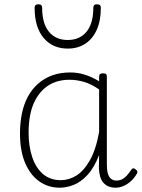

<svg xmlns="http://www.w3.org/2000/svg" viewBox="-20 -856 661 893"><path d="M257 17Q204 17 162 -13Q120 -43 96.5 -99Q73 -155 73 -235Q73 -285 82 -328.5Q91 -372 110 -407Q129 -442 157.5 -467Q186 -492 223 -505.5Q260 -519 307 -519Q341 -519 373.5 -509Q406 -499 441 -478V-500Q441 -508 445.5 -511.5Q450 -515 459 -515Q469 -515 473 -511.5Q477 -508 477 -500V-89Q477 -66 481.5 -49.5Q486 -33 496.5 -24.5Q507 -16 522 -16Q534 -16 545.5 -21Q557 -26 568 -37.5Q579 -49 591 -67Q595 -73 600.5 -73Q606 -73 611 -68Q617 -64 618.5 -59Q620 -54 617 -49Q605 -28 589 -13.5Q573 1 554.5 9Q536 17 518 17Q500 17 486 11.5Q472 6 461.5 -5.5Q451 -17 446 -34Q441 -51 440 -74Q440 -89 440.5 -104.5Q441 -120 441 -135Q418 -76 387 -42.5Q356 -9 322.5 4Q289 17 257 17ZM113 -238Q113 -177 129.5 -126.5Q146 -76 179.5 -47Q213 -18 263 -18Q300 -18 334.5 -39Q369 -60 397.5 -109.5Q426 -159 441 -242V-440Q403 -466 369.5 -475.5Q336 -485 303 -485Q267 -485 237.5 -474.5Q208 -464 185 -443.5Q162 -423 145.5 -393Q129 -363 121 -324.5Q113 -286 113 -238ZM295 -630Q225 -630 183 -679.5Q141 -729 141 -820Q141 -828 145 -832Q149 -836 159 -836Q168 -836 172 -832Q176 -828 176 -820Q176 -747 207.5 -708.5Q239 -670 295 -670Q351 -670 382.5 -708.5Q414 -747 414 -820Q414 -828 418 -832Q422 -836 431 -836Q441 -836 445 -832Q449 -828 449 -820Q449 -760 430 -717.5Q411 -675 376.5 -652.5Q342 -630 295 -630Z"/></svg>

Font: Playwrite HR Lijeva Thin
Style: Regular
Weight: 250
Designer: Veronika Burian, José Scaglione
Foundry: TypeTogether
Version: Version 1.002